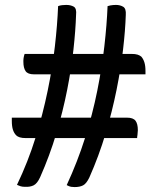

<svg xmlns="http://www.w3.org/2000/svg" viewBox="-20 -740 640 780"><path d="M216 -715Q223 -718 232 -719Q241 -720 249 -720Q267 -720 279.5 -713Q292 -706 289 -679Q287 -617 278.5 -539.5Q270 -462 253 -375.5Q236 -289 209 -198.5Q182 -108 143 -20Q131 6 116.5 13Q102 20 82 19Q70 19 63 16.5Q56 14 49 11Q94 -83 124 -179.5Q154 -276 173.5 -370.5Q193 -465 203 -552Q213 -639 216 -715ZM417 -715Q423 -717 428.5 -718Q434 -719 439.5 -719.5Q445 -720 451 -720Q468 -720 480.5 -712.5Q493 -705 491 -679Q489 -617 480 -539.5Q471 -462 453.5 -375Q436 -288 409 -197.5Q382 -107 343 -19Q331 6 317.5 13Q304 20 283 20Q275 20 269.5 19Q264 18 259.5 16Q255 14 251 12Q295 -83 325.5 -179.5Q356 -276 375 -370.5Q394 -465 404 -552.5Q414 -640 417 -715ZM571 -438H118Q93 -438 84 -451Q75 -464 75 -489Q75 -492 75 -495Q75 -498 75.5 -501.5Q76 -505 76.5 -508Q77 -511 78 -514.5Q79 -518 80 -521H513Q530 -521 539 -518Q548 -515 554 -510Q562 -501 566.5 -487Q571 -473 571 -451Q571 -450 571 -448.5Q571 -447 571 -445.5Q571 -444 571 -442.5Q571 -441 571 -440Q571 -439 571 -438ZM28 -262H496Q521 -262 530.5 -249.5Q540 -237 540 -211Q540 -208 539.5 -205Q539 -202 539 -198.5Q539 -195 538.5 -192Q538 -189 537.5 -185.5Q537 -182 537 -179H86Q70 -179 60.5 -182Q51 -185 46 -190Q37 -199 32.5 -213Q28 -227 28 -249Q28 -250 28 -251.5Q28 -253 28 -254.5Q28 -256 28 -257.5Q28 -259 28 -260Q28 -261 28 -262Z"/></svg>

Font: Recursive Casual
Style: Regular
Weight: 400
Version: Version 1.047